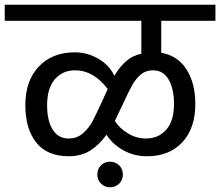

<svg xmlns="http://www.w3.org/2000/svg" viewBox="-40 -709 930 811"><path d="M641 -621V-486Q711 -474 748 -415.5Q785 -357 785 -270Q785 -167 730 -108Q675 -49 581 -49Q526 -49 480.5 -74.5Q435 -100 410 -140Q379 -97 341 -73Q303 -49 250 -49Q159 -49 113 -107Q67 -165 67 -265Q67 -368 124 -428Q181 -488 276 -488Q328 -488 374.5 -461.5Q421 -435 443 -389Q466 -427 492.5 -450.5Q519 -474 557 -482V-621H-20V-689H870V-621ZM395 -289Q401 -301 403 -307L415 -333Q355 -412 278 -412Q224 -412 191.5 -374Q159 -336 159 -265Q159 -199 182.5 -161.5Q206 -124 250 -124Q286 -124 311.5 -147Q337 -170 351.5 -198Q366 -226 395 -289ZM606 -412Q576 -412 555 -394.5Q534 -377 518.5 -349.5Q503 -322 476 -263L445 -198Q467 -165 502 -144.5Q537 -124 576 -124Q630 -124 662.5 -161.5Q695 -199 695 -270Q695 -333 672.5 -372.5Q650 -412 606 -412ZM371 28Q371 5 386.5 -10.5Q402 -26 425 -26Q448 -26 463.5 -10.5Q479 5 479 28Q479 51 463.5 66.5Q448 82 425 82Q402 82 386.5 66.5Q371 51 371 28Z"/></svg>

Font: FiraGOUPP
Style: Medium
Weight: 400
Designer: bBox Type
Foundry: bBox Type GmbH
Version: Version 1.001